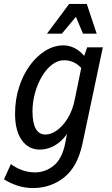

<svg xmlns="http://www.w3.org/2000/svg" viewBox="-45 -754 563 969"><path d="M-25 151 10 74Q33 92 65 104Q97 116 131 116Q184 116 226 82Q268 48 284 -30L293 -78Q266 -39 230 -19Q194 1 156 1Q99 1 65 -46.5Q31 -94 31 -180Q31 -251 51 -313.5Q71 -376 105.5 -423.5Q140 -471 184 -498Q228 -525 275 -525Q303 -525 330 -512Q357 -499 380 -472L395 -515H474L371 -28Q346 88 278.5 141.5Q211 195 122 195Q80 195 43.5 183Q7 171 -25 151ZM119 -192Q119 -75 185 -75Q212 -75 242 -96Q272 -117 297 -157.5Q322 -198 333 -255L365 -411Q329 -450 278 -450Q247 -450 218 -428Q189 -406 167 -369Q145 -332 132 -286Q119 -240 119 -192ZM192 -584 304 -734H393L443 -584H374L338 -669L267 -584Z"/></svg>

Font: Radio Canada Condensed
Style: Italic
Weight: 400
Width: 3
Italic angle: -12°
Designer: Charles Daoud, Etienne Aubert Bonn, Alexandre Saumier Demers, Jacques Le Bailly
Foundry: Radio-Canada
Version: Version 2.104; ttfautohint (v1.8.4.7-5d5b);gftools[0.9.28.de